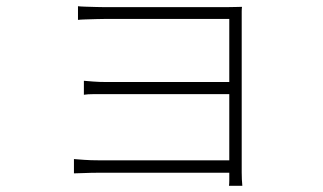

<svg xmlns="http://www.w3.org/2000/svg" viewBox="-20 -556 1040 618"><path d="M231 -536Q238 -535 255 -534.5Q272 -534 289.5 -533.5Q307 -533 316 -533Q327 -533 362 -533Q397 -533 446 -533Q495 -533 546.5 -533Q598 -533 641.5 -533Q685 -533 709 -533Q726 -533 738 -533.5Q750 -534 759 -534Q758 -528 758 -519Q758 -510 758 -497Q758 -489 758 -456Q758 -423 758 -374.5Q758 -326 758 -271Q758 -216 758 -162.5Q758 -109 758 -66.5Q758 -24 758 -1Q758 11 758.5 21.5Q759 32 760 42H717Q718 35 718 25Q718 15 718 -1Q718 -28 718 -72.5Q718 -117 718 -170Q718 -223 718 -277.5Q718 -332 718 -378.5Q718 -425 718 -456Q718 -487 718 -495Q711 -495 681.5 -495Q652 -495 609 -495Q566 -495 519 -495Q472 -495 429 -495Q386 -495 355.5 -495Q325 -495 316 -495Q307 -495 289.5 -494.5Q272 -494 255 -493.5Q238 -493 231 -492ZM250 -296Q261 -295 280.5 -293.5Q300 -292 323 -292Q336 -292 369.5 -292Q403 -292 448 -292Q493 -292 541 -292Q589 -292 632 -292Q675 -292 704.5 -292Q734 -292 742 -292V-253Q734 -253 704.5 -253Q675 -253 632 -253Q589 -253 541 -253Q493 -253 448 -253Q403 -253 370 -253Q337 -253 324 -253Q300 -253 281 -253Q262 -253 250 -251ZM218 -44Q230 -43 251 -41.5Q272 -40 297 -40Q310 -40 344.5 -40Q379 -40 425.5 -40Q472 -40 522.5 -40Q573 -40 619 -40Q665 -40 698 -40Q731 -40 742 -40V0Q731 0 698 0Q665 0 619 0Q573 0 523 0Q473 0 426.5 0Q380 0 345.5 0Q311 0 298 0Q273 0 251.5 1Q230 2 218 2Z"/></svg>

Font: Noto Sans TC ExtraLight
Style: Regular
Weight: 250
Designer: Ryoko NISHIZUKA  (kana, bopomofo & ideographs); Paul D. Hunt (Latin, Greek & Cyrillic); Sandoll Communications , Soo-you
Foundry: Adobe
Version: Version 2.004-H2;hotconv 1.0.118;makeotfexe 2.5.65603